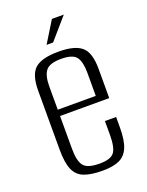

<svg xmlns="http://www.w3.org/2000/svg" viewBox="-126 -701 593 774"><g transform="rotate(-20 171.0 -313.5)"><path d="M179 9Q129 9 99.5 -2.5Q70 -14 57 -44Q44 -74 44 -130V-383Q44 -452 73.5 -477.5Q103 -503 174 -503Q244 -503 273.5 -477.5Q303 -452 303 -383V-257H92V-116Q92 -64 108.5 -43Q125 -22 177 -22Q224 -22 239.5 -42Q255 -62 255 -116V-176H303V-131Q303 -76 290 -45.5Q277 -15 250 -3Q223 9 179 9ZM92 -284H255V-384Q255 -430 239.5 -451Q224 -472 174 -472Q125 -472 108.5 -451Q92 -430 92 -384ZM139 -545 195 -636H246L167 -545Z"/></g></svg>

Font: Alumni Sans Thin Light
Style: Regular
Weight: 300
Version: Version 1.018